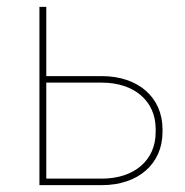

<svg xmlns="http://www.w3.org/2000/svg" viewBox="-20 -540 539 560"><path d="M95 0H277C383 0 454 -62 454 -155V-163C454 -256 383 -318 277 -318H115V-520H95ZM115 -19V-299H277C372 -299 434 -245 434 -164V-154C434 -73 372 -19 277 -19Z"/></svg>

Font: Fixel Text Thin
Style: Regular
Weight: 100
Width: 4
Designer: AlfaBravo + MacPaw
Foundry: Kyrylo Tkachov, Marchela Mozhyna, Serhii Makarenko, Maria Weinstein, Zakhar Kryvoshyya
Version: Version 1.211